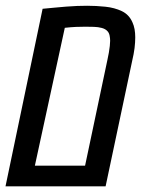

<svg xmlns="http://www.w3.org/2000/svg" viewBox="-21 -660 519 680"><path d="M-1.5 0 129.9 -628.9Q150.4 -630.9 171.1 -632.8Q191.9 -634.8 212.4 -636.5Q232.9 -638.2 252 -638.9Q271 -639.6 287.6 -639.6Q319.8 -639.6 352.3 -636.2Q384.8 -632.8 410.4 -620.6Q436 -608.4 447.8 -581.5Q453.1 -570.3 455.6 -556.6Q458 -543 458 -527.8Q458 -510.3 455.6 -490Q453.1 -469.7 446.8 -442.9L353 0ZM102.5 -73.2H280.3L359.4 -447.8Q362.3 -460.4 364.5 -473.4Q366.7 -486.3 367.9 -497.3Q369.1 -508.3 369.1 -515.6Q369.1 -524.4 367.2 -533.9Q365.2 -543.5 359.9 -549.3Q352.5 -557.6 339.6 -561Q326.7 -564.5 311.3 -564.9Q295.9 -565.4 281.2 -565.4Q264.6 -565.4 248 -564.7Q231.4 -564 208.5 -561.5Z"/></svg>

Font: Open Sans Condensed Medium
Style: Italic
Weight: 500
Width: 3
Italic angle: -12°
Designer: Monotype Design Team
Foundry: Monotype Imaging Inc.
Version: Version 3.000